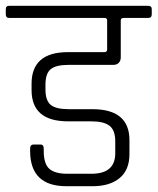

<svg xmlns="http://www.w3.org/2000/svg" viewBox="-34 -643 544 663"><path d="M-2 -623H477Q490 -623 490 -612V-593Q490 -581 477 -581H393Q383 -581 383 -572V-445Q383 -433 376 -426Q369 -419 358 -419H203Q159 -419 141 -404Q123 -389 123 -351V-334Q123 -296 141 -281Q159 -266 203 -266H285Q413 -266 413 -159V-111Q413 -56 379 -28Q345 0 286 0H195Q70 0 70 -122V-130Q70 -144 82 -144H106Q117 -144 117 -130V-122Q117 -77 136.5 -60Q156 -43 198 -43H282Q364 -43 364 -114V-155Q364 -193 344.5 -208.5Q325 -224 281 -224H201Q75 -224 75 -332V-354Q75 -463 201 -463H326Q336 -463 336 -472V-572Q336 -581 327 -581H-2Q-14 -581 -14 -593V-612Q-14 -623 -2 -623Z"/></svg>

Font: Rajdhani
Style: Regular
Weight: 400
Designer: Satya Rajpurohit, Jyotish Sonowal
Foundry: Indian Type Foundry
Version: Version 1.201;PS 1.0;hotconv 1.0.78;makeotf.lib2.5.61930; tt